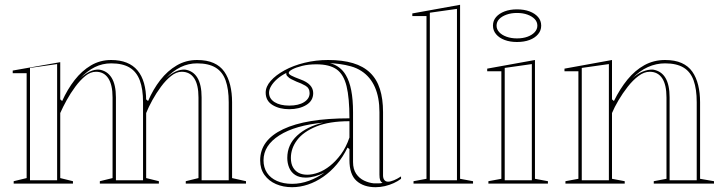

<svg xmlns="http://www.w3.org/2000/svg" viewBox="-20 -765 3018 800"><path d="M37 0V-10L91 -23V-460H33V-471L231 -506V-351L239 -344Q261 -393 291 -431.5Q321 -470 359 -492.5Q397 -515 443 -515Q480 -515 507.5 -504Q535 -493 553 -471.5Q571 -450 580 -418.5Q589 -387 589 -346V-23L642 -10V0H396V-10L449 -23V-359Q449 -412 431 -439Q413 -466 380 -466Q357 -466 335.5 -448.5Q314 -431 294 -404Q274 -377 258 -348Q242 -319 231 -294V-23L284 -10V0ZM754 0V-10L807 -23V-359Q807 -412 789 -439Q771 -466 737 -466Q715 -466 693 -448.5Q671 -431 651 -404Q631 -377 615 -348Q599 -319 589 -294V-351L597 -344Q618 -393 648 -431.5Q678 -470 716.5 -492.5Q755 -515 801 -515Q842 -515 870 -502.5Q898 -490 914.5 -466.5Q931 -443 939 -410.5Q947 -378 947 -339V-23L1005 -10V0ZM105 -14H218V-498L105 -482ZM463 -14H576V-339Q576 -394 562.5 -430Q549 -466 520 -483.5Q491 -501 443 -501Q407 -501 375.5 -485.5Q344 -470 313 -438Q335 -458 354.5 -467Q374 -476 393 -475Q427 -470 445 -441Q463 -412 463 -359ZM820 -14H933V-339Q933 -394 920 -430Q907 -466 878 -483.5Q849 -501 801 -501Q765 -501 733 -485.5Q701 -470 670 -438Q692 -458 712 -467Q732 -476 751 -475Q785 -470 802.5 -441Q820 -412 820 -359Z M1347 -515Q1407 -515 1450.5 -502Q1494 -489 1522 -462Q1550 -435 1563 -394Q1576 -353 1576 -298V-34Q1576 -22 1581.5 -15Q1587 -8 1597 -8Q1607 -8 1621.5 -14Q1636 -20 1651 -30V-20Q1638 -10 1620.5 -2Q1603 6 1583.5 10.5Q1564 15 1545 15Q1495 15 1465.5 -11.5Q1436 -38 1436 -98Q1436 -114 1436 -121.5Q1436 -129 1436 -133.5Q1436 -138 1436 -144L1428 -150Q1409 -111 1383.5 -80.5Q1358 -50 1327 -28.5Q1296 -7 1263 4Q1230 15 1197 15Q1160 15 1130 2Q1100 -11 1082 -36Q1064 -61 1064 -97Q1064 -181 1159.5 -226.5Q1255 -272 1436 -272Q1436 -357 1424 -406Q1412 -455 1382.5 -476Q1353 -497 1298 -497Q1265 -497 1239 -490.5Q1213 -484 1198 -476Q1183 -468 1183 -461Q1183 -456 1194 -450Q1205 -444 1232 -434Q1285 -415 1285 -377Q1285 -345 1256 -327.5Q1227 -310 1185 -310Q1144 -310 1115.5 -327.5Q1087 -345 1087 -379Q1087 -404 1108 -428Q1129 -452 1165.5 -472Q1202 -492 1249 -503.5Q1296 -515 1347 -515ZM1436 -260Q1352 -260 1298 -238Q1244 -216 1218 -181.5Q1192 -147 1192 -107Q1192 -83 1201 -67.5Q1210 -52 1225 -44.5Q1240 -37 1260 -37Q1282 -37 1306.5 -46Q1331 -55 1355 -74Q1379 -93 1400.5 -122Q1422 -151 1436 -192ZM1197 1Q1233 1 1268 -12Q1303 -25 1332 -46Q1313 -36 1292.5 -30.5Q1272 -25 1254 -25Q1227 -25 1210 -36Q1193 -47 1185 -66Q1177 -85 1177 -107Q1177 -162 1218 -200Q1259 -238 1327 -254Q1210 -243 1144 -201Q1078 -159 1078 -97Q1078 -67 1092.5 -45Q1107 -23 1134 -11Q1161 1 1197 1ZM1355 -502Q1377 -496 1393.5 -483.5Q1410 -471 1421 -452Q1436 -427 1443.5 -388.5Q1451 -350 1451 -298V-90Q1451 -60 1464 -41Q1477 -22 1497 -12.5Q1517 -3 1538 -1Q1547 -1 1556.5 -1Q1566 -1 1574 -3Q1567 -7 1564 -14.5Q1561 -22 1561 -37V-298Q1561 -359 1542 -402Q1523 -445 1486 -469Q1466 -482 1442.5 -488.5Q1419 -495 1396.5 -498Q1374 -501 1355 -502ZM1185 -325Q1224 -325 1247 -339.5Q1270 -354 1270 -377Q1270 -398 1252.5 -408Q1235 -418 1215 -425Q1204 -430 1194 -435Q1184 -440 1180 -445Q1171 -452 1173 -461Q1151 -450 1135 -436Q1119 -422 1110 -407Q1101 -392 1101 -379Q1101 -354 1124 -339.5Q1147 -325 1185 -325Z M1897 -20 1951 -10V0H1703V-10L1757 -20V-698H1698V-709L1897 -745ZM1771 -14H1884V-728L1771 -712Z M2134 -590Q2105 -590 2082.5 -598.5Q2060 -607 2047 -622.5Q2034 -638 2034 -658Q2034 -679 2047 -694Q2060 -709 2082.5 -717.5Q2105 -726 2134 -726Q2164 -726 2186.5 -717.5Q2209 -709 2222 -694Q2235 -679 2235 -658Q2235 -638 2222 -622.5Q2209 -607 2186.5 -598.5Q2164 -590 2134 -590ZM2015 0V-10L2069 -20V-468H2010V-479L2209 -515V-20L2263 -10V0ZM2083 -14H2196V-498L2083 -482ZM2134 -605Q2159 -605 2178 -612Q2197 -619 2208 -631Q2219 -643 2219 -658Q2219 -674 2208 -685.5Q2197 -697 2178 -704Q2159 -711 2134 -711Q2110 -711 2090.5 -704Q2071 -697 2060 -685.5Q2049 -674 2049 -658Q2049 -643 2060 -631Q2071 -619 2090.5 -612Q2110 -605 2134 -605Z M2955 -10V0H2704V-10L2757 -20V-359Q2757 -412 2739 -439Q2721 -466 2687 -466Q2664 -466 2640.5 -448.5Q2617 -431 2595.5 -403.5Q2574 -376 2557 -347Q2540 -318 2530 -294V-20L2583 -10V0H2336V-10L2390 -20V-468H2332V-479L2530 -515V-351L2538 -344Q2563 -395 2594.5 -433.5Q2626 -472 2665 -493.5Q2704 -515 2751 -515Q2792 -515 2820 -502.5Q2848 -490 2864.5 -466.5Q2881 -443 2889 -410.5Q2897 -378 2897 -339V-20ZM2404 -14H2517V-498L2404 -482ZM2770 -14H2883V-339Q2883 -394 2870 -430Q2857 -466 2828 -483.5Q2799 -501 2751 -501Q2714 -501 2679.5 -485.5Q2645 -470 2614 -438Q2636 -458 2658.5 -467Q2681 -476 2701 -475Q2736 -469 2753 -440Q2770 -411 2770 -359Z"/></svg>

Font: Kalnia Glaze Thin Medium
Style: Regular
Weight: 500
Version: Version 1.110